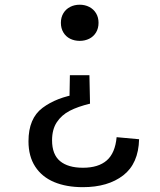

<svg xmlns="http://www.w3.org/2000/svg" viewBox="-20 -546 660 794"><path d="M269 -235H349.8L352.3 -117.3Q302.2 -105.3 268.3 -87.8Q234.5 -70.2 214.9 -40.5Q195.3 -10.8 195.3 34.3Q195.3 92.7 228.3 120.2Q261.3 147.7 323.2 147.7Q386.8 147.7 421.5 117.4Q456.2 87.2 462.3 21.3L555.2 29.8Q552.7 130.5 489.6 179.2Q426.5 228 322.5 228Q254.2 228 203.7 206.8Q153.2 185.5 125.5 142.8Q97.8 100.2 97.8 38.2Q97.8 -56.5 155.8 -99.9Q213.8 -143.3 303.3 -157.3L267.2 -129.8ZM387.5 -451.7Q387.5 -428.8 377.2 -411.8Q366.8 -394.7 349 -385.8Q331.2 -377 309.7 -377Q287.8 -377 270.1 -385.8Q252.3 -394.7 242.1 -411.8Q231.8 -428.8 231.8 -451.7Q231.8 -474.3 242.1 -491.3Q252.3 -508.3 270.1 -517.4Q287.8 -526.5 309.7 -526.5Q331.2 -526.5 349 -517.4Q366.8 -508.3 377.2 -491.3Q387.5 -474.3 387.5 -451.7Z"/></svg>

Font: Monaspace Neon Var
Style: Regular
Weight: 400
Designer: Riley Cran and the Lettermatic Team
Version: Version 1.000 (Monaspace Neon Var)